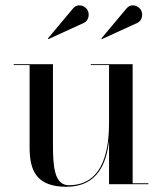

<svg xmlns="http://www.w3.org/2000/svg" viewBox="-20 -706 620 736"><path d="M507 -618.5C524 -626 530 -651 520.5 -667.5C511 -684 483.5 -695.5 464.5 -673L368.5 -558.5L370.5 -556ZM302 -618.5C319 -626 325 -651 315.5 -667.5C306 -684 278.5 -695.5 259.5 -673L163.5 -558.5L165.5 -556ZM488.5 -3.5V-460H328V-456.5H398V-237C398 -148 384 4 244 4C188 4 183 -68.5 183 -152.5V-460H32.5V-456.5H93.5V-141C93.5 -54 118 10 235 10C355 10 389 -82.5 398 -168V0H549V-3.5Z"/></svg>

Font: Bodoni* 48pt
Style: Regular
Weight: 400
Version: Version 2.3